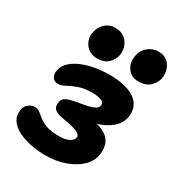

<svg xmlns="http://www.w3.org/2000/svg" viewBox="-181 -876 932 1004"><g transform="rotate(30 285.5 -374.0)"><path d="M239.4 9.6Q196.4 9.6 153.3 1.1Q110.2 -7.4 75.4 -24.7Q40.6 -42 22.6 -69Q4.6 -96 11 -133.6Q15 -156.4 32.6 -169.5Q50.2 -182.6 68.4 -182.6Q86.6 -182.6 99.8 -172.2Q113 -161.8 130.1 -147.8Q147.2 -133.8 175.9 -123.4Q204.6 -113 252.8 -113Q291.2 -113 313.6 -124.8Q336 -136.6 337.6 -154Q339.2 -165.8 327.4 -174.5Q315.6 -183.2 291.8 -190.1Q268 -197 231.6 -202.6Q189 -209 173.3 -223.6Q157.6 -238.2 163.2 -267.4Q167.2 -289.6 189.6 -299.3Q212 -309 258.6 -316.2Q310 -324 335.8 -334.3Q361.6 -344.6 364 -361.2Q366.4 -380.8 346.1 -388.9Q325.8 -397 292.2 -397Q243 -397 209.3 -384.5Q175.6 -372 152.7 -359.4Q129.8 -346.8 111.2 -346.8Q88.2 -346.8 77.8 -363.8Q67.4 -380.8 71.4 -402.2Q77 -434.6 101.5 -457.4Q126 -480.2 161.9 -494.8Q197.8 -509.4 239.1 -516.5Q280.4 -523.6 320.4 -523.6Q426.4 -523.6 478 -486.3Q529.6 -449 518.4 -381.8Q513.6 -350 489.9 -324.2Q466.2 -298.4 427.8 -280.9Q389.4 -263.4 338.8 -254.6L338.6 -274Q393 -272.4 428.4 -255.8Q463.8 -239.2 478.9 -208.9Q494 -178.6 486.8 -135.2Q480.4 -94.2 446.4 -61.4Q412.4 -28.6 358.7 -9.5Q305 9.6 239.4 9.6ZM468.2 -568Q426.8 -568 403.3 -600Q379.8 -632 389.6 -681.2Q396.2 -713.8 423.6 -735.3Q451 -756.8 484 -756.8Q517.2 -756.8 537.8 -739.3Q558.4 -721.8 566 -695.6Q573.6 -669.4 568.8 -643.6Q563.4 -616.4 538.8 -592.2Q514.2 -568 468.2 -568ZM221.6 -564.4Q192 -564.4 170.6 -579.4Q149.2 -594.4 139.4 -619.3Q129.6 -644.2 135.2 -671.4Q142.6 -707.2 167 -729.2Q191.4 -751.2 225.8 -751.2Q262.2 -751.2 284 -733.3Q305.8 -715.4 314.1 -689.1Q322.4 -662.8 316.8 -636.6Q311 -609.4 288 -586.9Q265 -564.4 221.6 -564.4Z"/></g></svg>

Font: Shantell Sans Light
Style: Italic
Weight: 300
Italic angle: -11°
Designer: Stephen Nixon, Anya Danilova, Shantell Martin
Foundry: Arrow Type
Version: Version 1.008;[ac192a2d6]